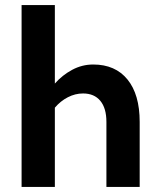

<svg xmlns="http://www.w3.org/2000/svg" viewBox="-20 -736 625 756"><path d="M196 -716V-407Q225 -440 264 -461Q303 -482 347 -482Q434 -482 482 -423Q530 -364 530 -256V0H399V-256Q399 -310 375 -339Q351 -368 307 -368Q276 -368 247 -353Q218 -338 196 -312V0H65V-716Z"/></svg>

Font: Madhuban SemiBold
Style: Regular
Weight: 600
Designer: jaikishan Patel
Foundry: MagicType
Version: Version 1.000